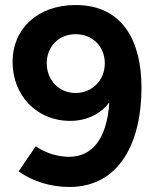

<svg xmlns="http://www.w3.org/2000/svg" viewBox="-20 -731 620 764"><path d="M281 -711C129 -711 30 -616 30 -485C30 -352 125 -250 259 -250C326 -250 380 -278 415 -323C405 -174 344 -107 254 -107C215 -107 163 -120 122 -149L54 -49C110 -9 182 13 256 13C457 13 543 -167 543 -382C543 -565 470 -711 281 -711ZM281 -595C347 -595 397 -547 397 -479C397 -412 347 -361 281 -361C215 -361 166 -412 166 -479C166 -547 215 -595 281 -595Z"/></svg>

Font: HB Figtree Prototype
Style: Bold
Weight: 700
Designer: Alfredo Marco Pradil
Foundry: Hanken Design Co.®
Version: Version 1.002;Glyphs 3.2 (3228)